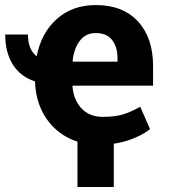

<svg xmlns="http://www.w3.org/2000/svg" viewBox="-20 -558 704 754"><path d="M368.7 10.3Q295.4 10.3 240.2 -20.8Q185.1 -51.8 153.1 -106.7Q121.1 -161.6 117.7 -232.9V-238.3Q60.5 -256.8 30.5 -304.4Q0.5 -352.1 0.5 -422.4H89.8Q89.8 -363.8 124 -336.9Q141.6 -428.2 202.9 -483.2Q264.2 -538.1 356 -538.1Q462.9 -538.1 522 -473.6Q581.1 -409.2 581.1 -299.3V-221.7H265.6L264.6 -218.8Q268.6 -166.5 299.6 -132.8Q330.6 -99.1 383.8 -99.1Q431.2 -99.1 462.6 -108.6Q494.1 -118.2 530.8 -138.7L569.3 -50.8Q536.6 -24.9 484.6 -7.3Q432.6 10.3 368.7 10.3ZM266.6 -315.9H441.4V-328.6Q441.4 -374 420.2 -401.1Q398.9 -428.2 356 -428.2Q316.4 -428.2 293.5 -397.9Q270.5 -367.7 265.1 -318.4ZM284.2 176.3V-79.1H426.8V176.3Z"/></svg>

Font: Roboto Slab
Style: Bold
Weight: 700
Designer: Google
Version: Version 2.000; ttfautohint (v1.8.1.43-b0c9)